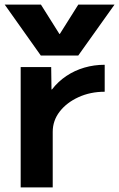

<svg xmlns="http://www.w3.org/2000/svg" viewBox="-20 -810 515 830"><path d="M0.4 -790H157L236.7 -663.3H238.7L318.4 -790H475L318.3 -570H156.4ZM69.4 0V-520H201.3L202.6 -423.3H204.6Q231.3 -457.7 266.8 -481.5Q302.3 -505.3 344.6 -517.7Q387 -530 432.6 -530V-413.4Q370.6 -413.4 319.5 -390Q268.3 -366.7 238.1 -327.7Q207.9 -288.7 207.9 -240V0Z"/></svg>

Font: M PLUS 2 Thin
Style: Regular
Weight: 100
Designer: Coji Morishita
Foundry: UNDERFOREST DESIGN
Version: Version 1.001